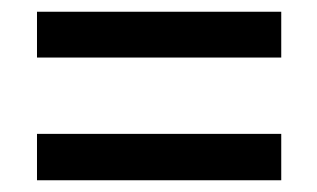

<svg xmlns="http://www.w3.org/2000/svg" viewBox="-20 -479 540 327"><path d="M43 -381V-459H459V-381ZM43 -172V-251H459V-172Z"/></svg>

Font: Inconsolata SemiBold
Style: Regular
Weight: 600
Monospace: yes
Designer: Raph Levien, Cyreal, Brenton Simpson
Foundry: Raph Levien, Cyreal, Google
Version: Version 3.100; ttfautohint (v1.8.4.7-5d5b)